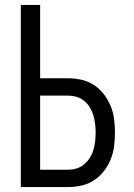

<svg xmlns="http://www.w3.org/2000/svg" viewBox="-20 -755 540 775"><path d="M64 0V-735H142V-439H254Q282 -439 309 -433Q336 -427 359 -412Q382 -397 399 -375Q416 -353 426.5 -327.5Q437 -302 440.5 -274.5Q444 -247 444 -220Q444 -192 440.5 -164.5Q437 -137 426.5 -111.5Q416 -86 399 -64Q382 -42 359 -27Q336 -12 309 -6Q282 0 254 0ZM254 -70Q272 -70 289 -75Q306 -80 319.5 -91.5Q333 -103 342.5 -118Q352 -133 357 -150Q362 -167 364 -184.5Q366 -202 366 -220Q366 -237 364 -254.5Q362 -272 357 -289Q352 -306 342.5 -321.5Q333 -337 319.5 -348Q306 -359 289 -364Q272 -369 254 -369H142V-70Z"/></svg>

Font: Iosevka
Style: Regular
Weight: 400
Monospace: yes
Designer: Belleve Invis
Foundry: Belleve Invis
Version: Version 33.2.3; ttfautohint (v1.8.4)